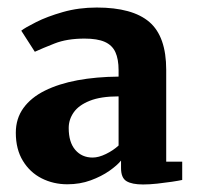

<svg xmlns="http://www.w3.org/2000/svg" viewBox="-20 -821 526 510"><path d="M360 -331Q330.5 -331 316 -339.8Q301.5 -348.5 301.5 -374.5V-394.5Q291.5 -382 270.5 -367.2Q249.5 -352.5 221 -342Q192.5 -331.5 159 -331.5Q122 -331.5 90.8 -347.2Q59.5 -363 40.8 -393.8Q22 -424.5 22 -468.5Q22 -506 42.2 -534Q62.5 -562 99.2 -580.2Q136 -598.5 185.8 -607.8Q235.5 -617 295 -617.5V-634.5Q295 -664 286.5 -682.5Q278 -701 258.2 -709.8Q238.5 -718.5 204.5 -718.5Q158 -718.5 125 -705.5Q92 -692.5 72.5 -683.5L36.5 -739.5Q46.5 -747.5 75.8 -762.2Q105 -777 147 -789Q189 -801 237 -801Q332 -801 376.8 -762.5Q421.5 -724 421.5 -635.5V-391.5H464V-343Q455 -341 436.5 -338.2Q418 -335.5 397.5 -333.2Q377 -331 360 -331ZM226 -402.5Q242 -402.5 261.5 -412Q281 -421.5 295 -434.5V-565Q247.5 -565 218.2 -553.2Q189 -541.5 175.8 -522.5Q162.5 -503.5 162.5 -481Q162.5 -443 180 -422.8Q197.5 -402.5 226 -402.5Z"/></svg>

Font: Merriweather ExtraBold
Style: Regular
Weight: 800
Version: Version 2.100